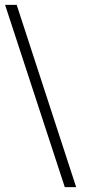

<svg xmlns="http://www.w3.org/2000/svg" viewBox="-20 -759 405 794"><path d="M295 15H248L1 -739H49Z"/></svg>

Font: Ekushey Shimanto
Style: Bold
Weight: 400
Designer: Al Mamun Sumon
Foundry: Al Mamun Sumon
Version: Version 1.0